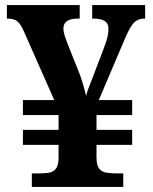

<svg xmlns="http://www.w3.org/2000/svg" viewBox="-20 -734 599 754"><path d="M105 0V-53H128Q150 -53 168 -55Q186 -57 197.5 -69Q209 -81 210 -110V-165H70V-224H210V-282H70V-341H193L75 -608Q62 -638 49 -649.5Q36 -661 10 -661H7V-714H293V-661H286Q229 -661 229 -622Q229 -610 233.5 -595.5Q238 -581 245 -563L283 -468Q296 -437 305 -407Q314 -377 318 -357Q321 -371 328.5 -390Q336 -409 344 -430L386 -540Q399 -574 402.5 -591Q406 -608 406 -621Q406 -641 392 -651Q378 -661 345 -661H342V-714H550V-661H547Q522 -661 506.5 -645.5Q491 -630 471 -583L368 -341H499V-282H359V-224H499V-165H359V-115Q359 -84 370 -71Q381 -58 400 -55.5Q419 -53 441 -53H464V0Z"/></svg>

Font: Noto Serif Thai
Style: Bold
Weight: 700
Designer: Monotype Design Team
Foundry: Monotype Imaging Inc.
Version: Version 2.002; ttfautohint (v1.8.4.7-5d5b)